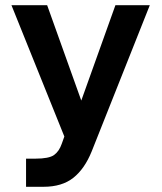

<svg xmlns="http://www.w3.org/2000/svg" viewBox="-20 -523 620 737"><path d="M423 -503H555L332 58Q305 125 261.5 159.5Q218 194 147 194H80V86H116Q168 86 187.5 72Q207 58 217 29L227 1L24 -503H161L292 -137Z"/></svg>

Font: Wix Madefor Text
Style: Bold
Weight: 700
Designer: Dalton Maag Ltd
Foundry: Dalton Maag Ltd
Version: Version 3.100